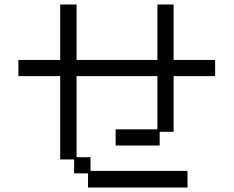

<svg xmlns="http://www.w3.org/2000/svg" viewBox="-20 -807 1040 855"><path d="M248 -468H62V-540H248V-787H321V-540H681V-787H753V-540H938V-468H753V-220H691V-159H495V-231H681V-468H321V-107H383V-46H815V28H372V-35H310V-97H248Z"/></svg>

Font: DotGothic16
Style: Regular
Weight: 400
Designer: Fontworks Inc.
Foundry: Fontworks Inc.
Version: Version 1.100